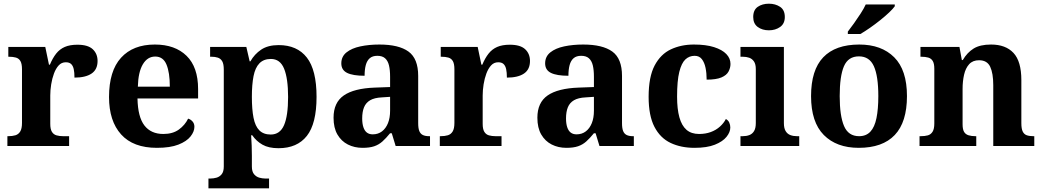

<svg xmlns="http://www.w3.org/2000/svg" viewBox="-20 -790 5643 1039"><path d="M20 0V-53H24Q47 -53 63.5 -58Q80 -63 89.5 -78.5Q99 -94 99 -125V-415Q99 -445 90.5 -459.5Q82 -474 66 -478.5Q50 -483 28 -483H25V-536H225L245 -440H250Q265 -476 284 -500Q303 -524 330.5 -536Q358 -548 399 -548Q456 -548 482 -523.5Q508 -499 508 -460Q508 -414 475.5 -392Q443 -370 383 -370Q383 -398 379 -416Q375 -434 365 -443.5Q355 -453 336 -453Q313 -453 297.5 -436Q282 -419 272 -392Q262 -365 257 -333.5Q252 -302 252 -273V-120Q252 -91 261 -76.5Q270 -62 286 -57.5Q302 -53 322 -53H354V0Z M829 10Q701 10 635.5 -62.5Q570 -135 570 -265Q570 -406 635 -477.5Q700 -549 818 -549Q927 -549 989.5 -488Q1052 -427 1052 -308V-257H724Q726 -157 761.5 -111Q797 -65 864 -65Q915 -65 948 -89Q981 -113 998 -148Q1012 -144 1022 -132.5Q1032 -121 1032 -104Q1032 -78 1011 -51.5Q990 -25 945.5 -7.5Q901 10 829 10ZM899 -321Q899 -397 881 -440.5Q863 -484 820 -484Q778 -484 753 -442Q728 -400 726 -321Z M1108 229V176H1120Q1135 176 1151.5 171.5Q1168 167 1179.5 153Q1191 139 1191 111V-413Q1191 -444 1182.5 -458.5Q1174 -473 1159 -478Q1144 -483 1125 -483H1117V-536H1313L1331 -458H1335Q1357 -497 1393.5 -521.5Q1430 -546 1488 -546Q1588 -546 1640.5 -478.5Q1693 -411 1693 -266Q1693 -121 1640.5 -54.5Q1588 12 1487 12Q1434 12 1400.5 -7Q1367 -26 1345 -58H1339Q1341 -32 1342 -2Q1343 28 1343 53V111Q1343 139 1355 153Q1367 167 1383.5 171.5Q1400 176 1414 176H1436V229ZM1445 -62Q1495 -62 1517 -112.5Q1539 -163 1539 -265Q1539 -365 1517.5 -418Q1496 -471 1446 -471Q1407 -471 1384 -447.5Q1361 -424 1352 -378Q1343 -332 1343 -266Q1343 -198 1352 -152.5Q1361 -107 1383.5 -84.5Q1406 -62 1445 -62Z M1942 10Q1898 10 1862.5 -8Q1827 -26 1806 -62Q1785 -98 1785 -153Q1785 -235 1840.5 -273.5Q1896 -312 2009 -316L2091 -319V-374Q2091 -411 2085 -436Q2079 -461 2064 -474.5Q2049 -488 2022 -488Q1996 -488 1981 -475Q1966 -462 1959.5 -438Q1953 -414 1953 -380Q1890 -380 1858.5 -395.5Q1827 -411 1827 -447Q1827 -484 1855 -506.5Q1883 -529 1930 -539Q1977 -549 2033 -549Q2138 -549 2190.5 -511Q2243 -473 2243 -379V-124Q2243 -96 2249 -81Q2255 -66 2268 -59.5Q2281 -53 2303 -53H2307V0H2121L2100 -69H2091Q2069 -42 2049.5 -24.5Q2030 -7 2005 1.5Q1980 10 1942 10ZM1997 -63Q2026 -63 2047 -79Q2068 -95 2079.5 -123.5Q2091 -152 2091 -191V-266L2046 -263Q2006 -261 1983 -247.5Q1960 -234 1950 -209.5Q1940 -185 1940 -149Q1940 -121 1946.5 -101.5Q1953 -82 1965.5 -72.5Q1978 -63 1997 -63Z M2360 0V-53H2364Q2387 -53 2403.5 -58Q2420 -63 2429.5 -78.5Q2439 -94 2439 -125V-415Q2439 -445 2430.5 -459.5Q2422 -474 2406 -478.5Q2390 -483 2368 -483H2365V-536H2565L2585 -440H2590Q2605 -476 2624 -500Q2643 -524 2670.5 -536Q2698 -548 2739 -548Q2796 -548 2822 -523.5Q2848 -499 2848 -460Q2848 -414 2815.5 -392Q2783 -370 2723 -370Q2723 -398 2719 -416Q2715 -434 2705 -443.5Q2695 -453 2676 -453Q2653 -453 2637.5 -436Q2622 -419 2612 -392Q2602 -365 2597 -333.5Q2592 -302 2592 -273V-120Q2592 -91 2601 -76.5Q2610 -62 2626 -57.5Q2642 -53 2662 -53H2694V0Z M3045 10Q3001 10 2965.5 -8Q2930 -26 2909 -62Q2888 -98 2888 -153Q2888 -235 2943.5 -273.5Q2999 -312 3112 -316L3194 -319V-374Q3194 -411 3188 -436Q3182 -461 3167 -474.5Q3152 -488 3125 -488Q3099 -488 3084 -475Q3069 -462 3062.5 -438Q3056 -414 3056 -380Q2993 -380 2961.5 -395.5Q2930 -411 2930 -447Q2930 -484 2958 -506.5Q2986 -529 3033 -539Q3080 -549 3136 -549Q3241 -549 3293.5 -511Q3346 -473 3346 -379V-124Q3346 -96 3352 -81Q3358 -66 3371 -59.5Q3384 -53 3406 -53H3410V0H3224L3203 -69H3194Q3172 -42 3152.5 -24.5Q3133 -7 3108 1.5Q3083 10 3045 10ZM3100 -63Q3129 -63 3150 -79Q3171 -95 3182.5 -123.5Q3194 -152 3194 -191V-266L3149 -263Q3109 -261 3086 -247.5Q3063 -234 3053 -209.5Q3043 -185 3043 -149Q3043 -121 3049.5 -101.5Q3056 -82 3068.5 -72.5Q3081 -63 3100 -63Z M3738 10Q3665 10 3609 -16.5Q3553 -43 3521.5 -103.5Q3490 -164 3490 -266Q3490 -374 3522.5 -435.5Q3555 -497 3610.5 -523Q3666 -549 3735 -549Q3800 -549 3844 -535Q3888 -521 3910.5 -497.5Q3933 -474 3933 -444Q3933 -423 3922.5 -403Q3912 -383 3884 -371Q3856 -359 3804 -359Q3804 -394 3798 -423Q3792 -452 3778 -470Q3764 -488 3739 -488Q3710 -488 3689 -468.5Q3668 -449 3656 -401Q3644 -353 3644 -267Q3644 -200 3656.5 -155Q3669 -110 3695 -87.5Q3721 -65 3763 -65Q3798 -65 3826.5 -75.5Q3855 -86 3876 -105Q3897 -124 3908 -146Q3921 -139 3926.5 -126.5Q3932 -114 3932 -100Q3932 -75 3911.5 -49.5Q3891 -24 3848.5 -7Q3806 10 3738 10Z M3987 0V-53H3999Q4019 -53 4035 -59Q4051 -65 4060.5 -80.5Q4070 -96 4070 -124V-416Q4070 -443 4060 -457.5Q4050 -472 4034.5 -477.5Q4019 -483 3999 -483H3987V-536H4222V-124Q4222 -96 4231.5 -80.5Q4241 -65 4257 -59Q4273 -53 4293 -53H4305V0ZM4141 -626Q4105 -626 4080.5 -644Q4056 -662 4056 -698Q4056 -736 4080.5 -753Q4105 -770 4141 -770Q4176 -770 4201.5 -753Q4227 -736 4227 -698Q4227 -662 4201.5 -644Q4176 -626 4141 -626Z M4627 10Q4507 10 4438 -59.5Q4369 -129 4369 -270Q4369 -411 4435 -480Q4501 -549 4630 -549Q4750 -549 4819 -480Q4888 -411 4888 -270Q4888 -129 4822 -59.5Q4756 10 4627 10ZM4629 -53Q4667 -53 4690 -77.5Q4713 -102 4723 -151Q4733 -200 4733 -270Q4733 -378 4709 -431.5Q4685 -485 4628 -485Q4570 -485 4547 -431.5Q4524 -378 4524 -270Q4524 -163 4547.5 -108Q4571 -53 4629 -53ZM4568 -619Q4583 -638 4601.5 -664Q4620 -690 4637.5 -717Q4655 -744 4665 -766H4822V-756Q4813 -743 4792 -723Q4771 -703 4743.5 -681Q4716 -659 4688 -639.5Q4660 -620 4636 -606H4568Z M4956 0V-53H4962Q4985 -53 5001 -57.5Q5017 -62 5026.5 -77Q5036 -92 5036 -122V-418Q5036 -446 5027.5 -460Q5019 -474 5003 -478.5Q4987 -483 4965 -483H4961V-536H5172L5185 -465H5190Q5214 -506 5249 -527.5Q5284 -549 5343 -549Q5422 -549 5464.5 -503.5Q5507 -458 5507 -356V-124Q5507 -93 5514.5 -78Q5522 -63 5536.5 -58Q5551 -53 5573 -53H5577V0H5355V-329Q5355 -393 5338.5 -428.5Q5322 -464 5278 -464Q5244 -464 5224.5 -442.5Q5205 -421 5197 -385.5Q5189 -350 5189 -309V-118Q5189 -90 5197 -76.5Q5205 -63 5221 -58Q5237 -53 5259 -53H5263V0Z"/></svg>

Font: Noto Serif Hebrew
Style: Bold
Weight: 700
Version: Version 2.003